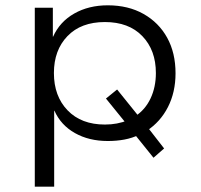

<svg xmlns="http://www.w3.org/2000/svg" viewBox="-20 -523 757 723"><path d="M111 180V-494H179V-385H180Q205 -441 259.5 -472Q314 -503 386 -503Q463 -503 520.5 -470.5Q578 -438 609.5 -381Q641 -324 641 -247Q641 -176 612.5 -120Q584 -64 532 -30L535 -45L598 36L558 71L484 -21L505 -16Q478 -3 448.5 2.5Q419 8 386 8Q315 8 262 -22Q209 -52 185 -106H184V180ZM375 -54Q399 -54 420 -58Q441 -62 462 -70L456 -57L379 -152L421 -186L504 -83L489 -85Q527 -110 547 -152.5Q567 -195 567 -248Q567 -334 516 -387Q465 -440 375 -440Q285 -440 234 -387Q183 -334 183 -248Q183 -161 234.5 -107.5Q286 -54 375 -54Z"/></svg>

Font: Nunito Sans 7pt SemiExpanded Light
Style: Regular
Weight: 300
Width: 6
Designer: Vernon Adams
Foundry: Vernon Adams
Version: Version 3.101;gftools[0.9.27]